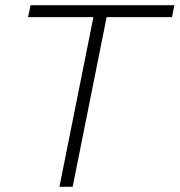

<svg xmlns="http://www.w3.org/2000/svg" viewBox="-20 -720 692 740"><path d="M209 0 340 -654H88L98 -700H652L643 -654H391L260 0Z"/></svg>

Font: Montserrat Light
Style: Italic
Weight: 300
Italic angle: -11.3°
Designer: Julieta Ulanovsky
Foundry: Julieta Ulanovsky
Version: Version 9.000; ttfautohint (v1.8.4.7-5d5b)